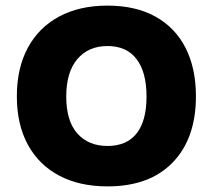

<svg xmlns="http://www.w3.org/2000/svg" viewBox="-20 -660 758 684"><path d="M363 4Q263 4 190.5 -34.5Q118 -73 79 -145Q40 -217 40 -317Q40 -417 79 -489.5Q118 -562 190.5 -601Q263 -640 363 -640Q463 -640 533.5 -601Q604 -562 641 -489.5Q678 -417 678 -317Q678 -167 595.5 -81.5Q513 4 363 4ZM363 -140Q431 -140 466.5 -184.5Q502 -229 502 -316Q502 -403 466.5 -449.5Q431 -496 363 -496Q295 -496 255.5 -449.5Q216 -403 216 -316Q216 -229 255.5 -184.5Q295 -140 363 -140Z"/></svg>

Font: Braah One
Style: Regular
Weight: 400
Designer: Ashish Kumar
Foundry: Ashish Kumar
Version: Version 1.001; ttfautohint (v1.8.4.7-5d5b);gftools[0.9.29]